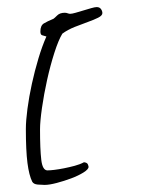

<svg xmlns="http://www.w3.org/2000/svg" viewBox="-20 -532 409 542"><path d="M156 -437Q145 -419 133.5 -383Q122 -347 113 -306.5Q104 -266 98.5 -227.5Q93 -189 93 -167Q93 -111 96.5 -81Q100 -51 114 -51Q121 -51 133.5 -52.5Q146 -54 161 -57Q176 -60 191 -64Q206 -68 217 -74Q226 -73 228 -68Q230 -63 230 -61Q230 -54 215.5 -45Q201 -36 181 -28.5Q161 -21 140 -15.5Q119 -10 106 -10Q98 -10 86.5 -11Q75 -12 71 -19Q62 -37 57.5 -72Q53 -107 53 -168Q53 -191 57.5 -225Q62 -259 70 -295.5Q78 -332 88.5 -367Q99 -402 111 -429Q104 -431 99 -432.5Q94 -434 94 -443Q94 -460 104 -466Q114 -472 131 -479Q134 -481 141.5 -488.5Q149 -496 163 -496Q167 -496 171 -494.5Q175 -493 178 -493Q183 -493 193.5 -496Q204 -499 215.5 -502.5Q227 -506 237.5 -509Q248 -512 253 -512Q261 -512 265 -506.5Q269 -501 269 -495Q269 -488 257 -482Q245 -476 228 -470Q211 -464 191 -456Q171 -448 156 -437Z"/></svg>

Font: Reenie Beanie
Style: Regular
Weight: 500
Designer: James Grieshaber
Foundry: James Grieshaber
Version: Version 1.000